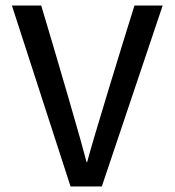

<svg xmlns="http://www.w3.org/2000/svg" viewBox="-20 -674 633 694"><path d="M23 -654H129Q177 -494 228 -318.5Q279 -143 293 -88H295Q311 -149 372 -349Q433 -549 466 -654H568L348 0H235Z"/></svg>

Font: sheba-seeBold
Style: Regular
Weight: 600
Designer: Mohamed Galeb, the designers
Foundry: Kief Type Foundry
Version: Version 2.010; ttfautohint (v1.5.33-1714) -l 8 -r 50 -G 200 